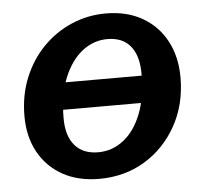

<svg xmlns="http://www.w3.org/2000/svg" viewBox="-44 -587 688 643"><g transform="rotate(-5 299.5 -265.0)"><path d="M469 -231H121V-322H469ZM265 10Q194 10 142 -19Q90 -48 61.5 -100Q33 -152 33 -221Q33 -291 57 -349.5Q81 -408 122.5 -450.5Q164 -493 218.5 -516.5Q273 -540 334 -540Q405 -540 457 -510Q509 -480 537 -427Q565 -374 565 -305Q565 -214 525 -142.5Q485 -71 417.5 -30.5Q350 10 265 10ZM269 -79Q316 -79 354 -108.5Q392 -138 414 -193.5Q436 -249 436 -329Q436 -389 409.5 -421.5Q383 -454 332 -454Q285 -454 247 -424Q209 -394 186 -338Q163 -282 163 -202Q163 -143 190.5 -111Q218 -79 269 -79Z"/></g></svg>

Font: Libre Franklin SemiBold
Style: Italic
Weight: 600
Italic angle: -8°
Designer: Pablo Impallari, Rodrigo Fuenzalida, Nhung Nguyen
Foundry: Impallari Type
Version: Version 3.000